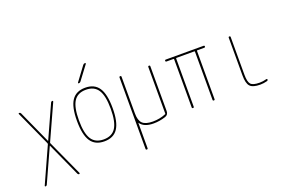

<svg xmlns="http://www.w3.org/2000/svg" viewBox="-116 -1174 2732 1818"><g transform="rotate(-20 1250.0 -265.0)"><path d="M80.1 219.7Q76.2 219.7 74.2 216.8Q72.3 213.9 74.2 210L236.3 -148.4Q237.3 -152.3 236.3 -157.2L76.2 -509.8Q74.2 -513.7 76.2 -516.6Q78.1 -519.5 82 -519.5Q92.8 -519.5 97.7 -509.8L248 -177.7Q248 -176.8 249 -176.8Q250 -176.8 250 -177.7L400.4 -509.8Q405.3 -519.5 416 -519.5Q418.9 -519.5 420.9 -516.6Q422.9 -513.7 421.9 -509.8L261.7 -157.2Q259.8 -152.3 261.7 -148.4L424.8 210Q425.8 213.9 423.3 216.8Q420.9 219.7 418 219.7Q408.2 219.7 403.3 210L250 -127.9Q250 -128.9 249 -128.9Q248 -128.9 248 -127.9L94.7 210Q89.8 219.7 80.1 219.7Z M872.1 -450.2Q834 -509.8 750 -509.8Q666 -509.8 627.9 -450.2Q589.8 -390.6 589.8 -259.8Q589.8 -128.9 627.9 -69.3Q666 -9.8 750 -9.8Q834 -9.8 872.1 -69.3Q910.2 -128.9 910.2 -259.8Q910.2 -390.6 872.1 -450.2ZM886.2 -55.2Q842.8 9.8 750 9.8Q657.2 9.8 613.8 -55.2Q570.3 -120.1 570.3 -260.3Q570.3 -400.4 613.8 -465.3Q657.2 -530.3 750 -530.3Q842.8 -530.3 886.2 -465.3Q929.7 -400.4 929.7 -260.3Q929.7 -120.1 886.2 -55.2ZM709 -589.8Q705.1 -589.8 703.6 -593.3Q702.1 -596.7 704.1 -599.6L808.6 -740.2Q816.4 -750 829.1 -750Q833 -750 834.5 -746.6Q835.9 -743.2 834 -740.2L728.5 -599.6Q720.7 -589.8 709 -589.8Z M1089.8 210V-509.8Q1089.8 -519.5 1100.1 -519.5Q1110.4 -519.5 1110.4 -509.8V-139.6Q1110.4 -69.3 1141.1 -39.6Q1171.9 -9.8 1245.1 -9.8Q1315.4 -9.8 1376 -35.2Q1379.9 -36.1 1379.9 -42V-509.8Q1379.9 -519.5 1390.1 -519.5Q1400.4 -519.5 1400.4 -509.8V-58.6Q1400.4 -20.5 1366.2 -9.8Q1306.6 9.8 1245.1 9.8Q1148.4 9.8 1112.3 -44.9Q1111.3 -45.9 1110.8 -44.9Q1110.4 -43.9 1110.4 -43V210Q1110.4 219.7 1100.1 219.7Q1089.8 219.7 1089.8 210Z M1559.6 -500Q1549.8 -500 1549.8 -509.8Q1549.8 -519.5 1559.6 -519.5H1940.4Q1950.2 -519.5 1950.2 -509.8Q1950.2 -500 1940.4 -500H1870.1Q1865.2 -500 1865.2 -495.1V-9.8Q1865.2 0 1855 0Q1844.7 0 1844.7 -9.8V-495.1Q1844.7 -500 1839.8 -500H1660.2Q1655.3 -500 1655.3 -495.1V-9.8Q1655.3 0 1645 0Q1634.8 0 1634.8 -9.8V-495.1Q1634.8 -500 1629.9 -500Z M2320.3 9.8Q2245.1 9.8 2217.8 -20Q2190.4 -49.8 2190.4 -129.9V-509.8Q2190.4 -519.5 2200.2 -519.5Q2210 -519.5 2210 -509.8V-129.9Q2210 -57.6 2231.9 -33.7Q2253.9 -9.8 2320.3 -9.8Q2355.5 -9.8 2389.6 -19.5Q2393.6 -20.5 2397 -18.6Q2400.4 -16.6 2400.4 -12.7Q2400.4 -2.9 2390.6 0Q2354.5 9.8 2320.3 9.8Z"/></g></svg>

Font: Rounded Mgen+ 1mn thin
Style: Regular
Weight: 100
Designer: [Source Han Sans]
Ryoko NISHIZUKA  (kana & ideographs); Paul D. Hunt (Latin, Greek & Cyrillic); Wenlong ZHANG  (bopomofo
Version: Version 1.059.20150602